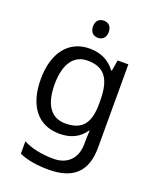

<svg xmlns="http://www.w3.org/2000/svg" viewBox="-174 -838 963 1180"><g transform="rotate(20 307.5 -248.5)"><path d="M298 -737C269 -737 246 -720 246 -681C246 -643 269 -625 298 -625C325 -625 349 -643 349 -681C349 -720 325 -737 298 -737ZM275 -546C137 -546 55 -438 55 -267C55 -92 137 10 276 10C349 10 405 -16 442 -71H446C445 -59 443 -21 443 -5V16C443 110 387 167 295 167C218 167 148 152 97 125V206C148 229 212 240 290 240C454 240 530 162 530 9V-536H460L448 -465H443C403 -520 345 -546 275 -546ZM287 -472C395 -472 444 -413 444 -267V-246C444 -117 397 -62 289 -62C195 -62 146 -134 146 -266C146 -398 197 -472 287 -472Z"/></g></svg>

Font: Noto Sans Hebrew Droid Medium
Style: Regular
Weight: 500
Designer: Monotype Design Team
Foundry: Monotype Imaging Inc.
Version: Version 1.100